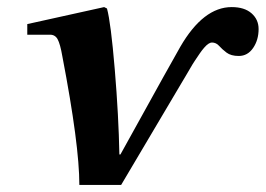

<svg xmlns="http://www.w3.org/2000/svg" viewBox="-20 -522 750 542"><path d="M57 -424V-454L274 -502L282 -498Q293 -458 304 -326Q315 -194 317 -86H320Q477 -370 489 -390Q554 -502 634 -502Q670 -502 690 -484.5Q710 -467 710 -440Q710 -409 694.5 -386.5Q679 -364 654 -364Q632 -364 619.5 -373.5Q607 -383 598.5 -392.5Q590 -402 578 -402Q574 -402 568.5 -398.5Q563 -395 556.5 -387.5Q550 -380 544.5 -372Q539 -364 531 -352Q523 -340 518 -331Q513 -322 504.5 -308Q496 -294 492 -287L322 0H204Q204 -113 156 -363Q150 -398 142.5 -411.5Q135 -425 119 -424Z"/></svg>

Font: Heuristica
Style: Bold Italic
Weight: 700
Italic angle: -13°
Version: Version 1.0.2